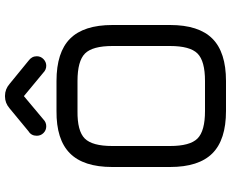

<svg xmlns="http://www.w3.org/2000/svg" viewBox="-98 -826 924 768"><g transform="rotate(-90 364.0 -442.0)"><path d="M205 -757Q205 -779 223 -790L315 -866Q336 -884 362 -884H365Q391 -884 412 -866L505 -790Q523 -777 523 -757Q523 -741 511.5 -730Q500 -719 485 -719Q469 -719 457 -731L364 -808H363L271 -731Q259 -719 243 -719Q227 -719 216 -730Q205 -741 205 -757ZM304 0Q189 0 134.5 -54.5Q80 -109 80 -224V-455Q80 -570 135 -624.5Q190 -679 304 -678H424Q539 -678 593.5 -623.5Q648 -569 648 -454V-224Q648 -109 593.5 -54.5Q539 0 424 0ZM164 -224Q164 -144 194 -114Q224 -84 304 -84H424Q504 -84 534 -114Q564 -144 564 -224V-454Q564 -534 534 -564Q504 -594 424 -594H304Q224 -595 194 -565Q164 -535 164 -455Z"/></g></svg>

Font: Jura
Style: Bold
Weight: 700
Designer: Daniel Johnson, Alexei Vanyashin
Foundry: Daniel Johnson
Version: Version 5.103